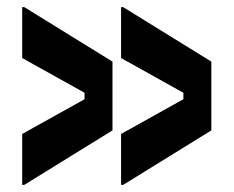

<svg xmlns="http://www.w3.org/2000/svg" viewBox="-20 -516 652 536"><path d="M318 0V-142L492 -239V-257L318 -354V-496H324L570 -344V-152L324 0ZM42 0V-142L216 -239V-257L42 -354V-496H48L294 -344V-152L48 0Z"/></svg>

Font: Space Mono
Style: Bold
Weight: 700
Monospace: yes
Designer: Colophon Foundry + Benjamin Critton
Foundry: Colophon Foundry & Benjamin Critton
Version: Version 1.003; ttfautohint (v1.8.4.7-5d5b)